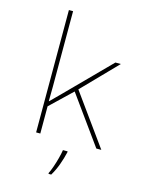

<svg xmlns="http://www.w3.org/2000/svg" viewBox="-141 -845 882 1152"><g transform="rotate(15 300.0 -269.5)"><path d="M140 0V-760H166V-385Q166 -337 166 -293Q166 -249 165 -201H167Q183 -217 199.5 -233.5Q216 -250 235 -269L491 -528H525L318 -315L545 0H514L300 -297L166 -169V0ZM276 215Q284 200 294 171.5Q304 143 312 112.5Q320 82 323 61H352V67Q343 106 328.5 146Q314 186 293 221H276Z"/></g></svg>

Font: Noto Sans Mono Thin
Style: Regular
Weight: 100
Designer: Monotype Design Team
Foundry: Monotype Imaging Inc.
Version: Version 2.014